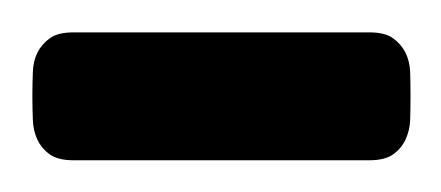

<svg xmlns="http://www.w3.org/2000/svg" viewBox="-59 -101 278 121"><path d="M173.8 0H-12.7Q-22.5 0 -27.6 -3.7Q-32.7 -7.3 -35.4 -12.9Q-38.1 -18.6 -38.3 -25.6Q-38.6 -32.7 -38.6 -40.5Q-38.6 -48.3 -38.3 -55.4Q-38.1 -62.5 -35.4 -67.9Q-32.7 -73.2 -27.6 -76.9Q-22.5 -80.6 -12.7 -80.6H173.8Q183.6 -80.6 188.7 -76.9Q193.8 -73.2 196.5 -67.9Q199.2 -62.5 199.5 -55.4Q199.7 -48.3 199.7 -40.5Q199.7 -32.7 199.5 -25.6Q199.2 -18.6 196.5 -12.9Q193.8 -7.3 188.7 -3.7Q183.6 0 173.8 0Z"/></svg>

Font: Accordance
Style: Regular
Weight: 400
Version: Version 1.1 (build May 11, 2018) Miklal Software Solutions, 